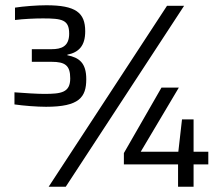

<svg xmlns="http://www.w3.org/2000/svg" viewBox="-20 -710 835 730"><path d="M155 -304C281 -304 308 -340 308 -409C308 -471 281 -491 236 -500V-502C280 -511 304 -536 304 -591C304 -662 268 -690 156 -690C120 -690 69 -686 37 -681V-634C69 -638 112 -640 143 -640C216 -640 243 -635 243 -582C243 -533 213 -523 176 -523H101V-475H176C228 -475 247 -461 247 -412C247 -358 213 -353 148 -353C121 -353 74 -356 35 -359V-313C69 -308 120 -304 155 -304ZM615 -688 165 0H230L680 -688ZM657 -85V0H716V-85H772V-133H716V-256H672L658 -133H515L660 -377H594L451 -128V-85Z"/></svg>

Font: Saira UNSAM
Style: Regular
Weight: 400
Designer: Hector Gatti with collaboration of the Omnibus-Type team
Foundry: Omnibus-Type
Version: Version 0.072;PS 000.072;hotconv 1.0.88;makeotf.lib2.5.64775